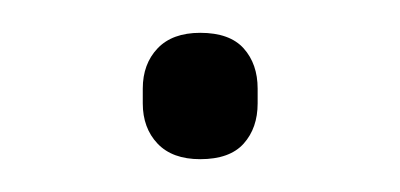

<svg xmlns="http://www.w3.org/2000/svg" viewBox="-20 -473 244 117"><path d="M102 -376Q85 -376 76 -385.5Q67 -395 67 -410V-419Q67 -434 76 -443.5Q85 -453 102 -453Q120 -453 128.5 -443.5Q137 -434 137 -419V-410Q137 -395 128.5 -385.5Q120 -376 102 -376Z"/></svg>

Font: Sofia Sans Semi Condensed Light
Style: Regular
Weight: 300
Designer: Botio Nikoltchev, Ani Petrova
Foundry: lettersoup
Version: Version 4.100; ttfautohint (v1.8.4.7-5d5b)